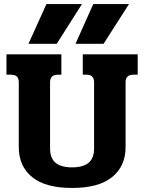

<svg xmlns="http://www.w3.org/2000/svg" viewBox="-20 -916 714 951"><path d="M210 -896H386L261 -699H121ZM442 -896H619L493 -699H354ZM73 -187V-509Q73 -528 63.5 -537Q54 -546 33 -546H12V-647H284V-546H268Q247 -546 237.5 -536.5Q228 -527 228 -508V-181Q228 -132 255.5 -109.5Q283 -87 337 -87Q391 -87 418.5 -109.5Q446 -132 446 -181V-508Q446 -527 437 -536.5Q428 -546 407 -546H390V-647H662V-546H641Q602 -546 602 -509V-187Q602 -93 535.5 -39Q469 15 337 15Q205 15 139 -39Q73 -93 73 -187Z"/></svg>

Font: Pridi SemiBold
Style: Regular
Weight: 600
Designer: Katatrad Team
Foundry: CadsonDemak
Version: Version 1.001